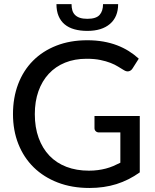

<svg xmlns="http://www.w3.org/2000/svg" viewBox="-20 -926 770 954"><path d="M674.5 -349.5V-69.5Q620 -30.5 558.5 -11.2Q497 8 424.5 8Q337.5 8 267.2 -19Q197 -46 147.5 -94.5Q98 -143 71.2 -210.5Q44.5 -278 44.5 -359Q44.5 -440.5 70.2 -508.2Q96 -576 144 -624.2Q192 -672.5 260.2 -699.2Q328.5 -726 413.5 -726Q456.5 -726 493.2 -719.5Q530 -713 561.5 -701Q593 -689 619.8 -672.2Q646.5 -655.5 669.5 -634.5L639 -586.5Q632 -575 620.5 -572Q609 -569 595.5 -577.5Q582.5 -585 566.8 -595Q551 -605 529.2 -613.5Q507.5 -622 478.5 -628Q449.5 -634 410 -634Q351 -634 303.5 -614.8Q256 -595.5 222.5 -559.5Q189 -523.5 171 -472.8Q153 -422 153 -359Q153 -293 172 -240.8Q191 -188.5 225.8 -152.2Q260.5 -116 310.2 -97Q360 -78 421.5 -78Q445.5 -78 466.2 -80.8Q487 -83.5 506 -88.5Q525 -93.5 542.8 -101Q560.5 -108.5 578 -117.5V-268H472Q462 -268 455.8 -274Q449.5 -280 449.5 -289V-349.5ZM414 -772.5Q378 -772.5 349.5 -780.5Q321 -788.5 301.2 -805Q281.5 -821.5 271 -846.5Q260.5 -871.5 260.5 -905.5H335.5Q335.5 -888 339.5 -874.5Q343.5 -861 352.8 -851.8Q362 -842.5 377 -837.5Q392 -832.5 414 -832.5Q457.5 -832.5 474.8 -851.8Q492 -871 492 -905.5H567Q567 -842 526.5 -807.2Q486 -772.5 414 -772.5Z"/></svg>

Font: LatoLatin Medium
Style: Regular
Weight: 500
Designer: Lukasz Dziedzic with Adam Twardoch and Botio Nikoltchev
Foundry: tyPoland Lukasz Dziedzic
Version: Version 2.015; 2015-08-06; http://www.latofonts.com/